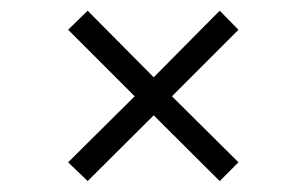

<svg xmlns="http://www.w3.org/2000/svg" viewBox="-20 -408 567 355"><path d="M297.9 -230 420.9 -107.9 386.2 -73.2 264.2 -194.8 142.1 -73.2 106 -107.9 229 -230 106 -353 142.1 -388.2 264.2 -265.1 386.2 -388.2 420.9 -353Z"/></svg>

Font: Linux Libertine G
Style: Regular
Weight: 400
Designer: Philipp H. Poll
Foundry: Philipp H. Poll
Version: Version 4.7.5